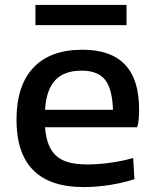

<svg xmlns="http://www.w3.org/2000/svg" viewBox="-20 -751 631 780"><path d="M320 9Q47 9 47 -265Q47 -403 115.5 -476Q184 -549 315 -549Q545 -549 545 -308Q545 -285 543.5 -266.5Q542 -248 537 -234H163Q166 -193 177.5 -164Q189 -135 209.5 -117Q230 -99 261 -91Q292 -83 335 -83Q379 -83 429 -90Q479 -97 521 -109L526 -23Q480 -8 425.5 0.5Q371 9 320 9ZM311 -464Q241 -464 204.5 -425.5Q168 -387 163 -305H439Q436 -391 406.5 -427.5Q377 -464 311 -464ZM124 -731H494V-649H124Z"/></svg>

Font: Encode Sans Wide
Style: Medium
Weight: 500
Designer: Pablo Impallari, Andres Torresi
Foundry: Pablo Impallari, Andres Torresi
Version: Version 1.000; ttfautohint (v1.00) -l 8 -r 50 -G 200 -x 14 -